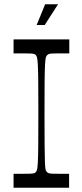

<svg xmlns="http://www.w3.org/2000/svg" viewBox="-20 -886 387 906"><path d="M44 0V-66Q60 -66 71.5 -66Q83 -66 93 -66Q122 -66 132.5 -67Q143 -68 148 -73Q152 -76 154.5 -84.5Q157 -93 158.5 -119.5Q160 -146 160.5 -200.5Q161 -255 161 -350Q161 -445 160.5 -499.5Q160 -554 158.5 -580.5Q157 -607 154.5 -615.5Q152 -624 148 -627Q143 -632 132.5 -633Q122 -634 93 -634Q83 -634 71.5 -634Q60 -634 44 -634V-700H307V-634Q293 -634 280.5 -634Q268 -634 258 -634Q229 -634 219 -633Q209 -632 204 -627Q199 -624 196.5 -615.5Q194 -607 192.5 -580.5Q191 -554 190.5 -499.5Q190 -445 190 -350Q190 -255 190.5 -200.5Q191 -146 192 -119.5Q193 -93 195.5 -84.5Q198 -76 203 -73Q208 -68 218.5 -67Q229 -66 257 -66Q267 -66 279.5 -66Q292 -66 306 -66V0ZM153 -768 193 -866H254L191 -768Z"/></svg>

Font: Ojuju
Style: Regular
Weight: 400
Designer: Chisaokwu Joboson, Mirko Velimirovic
Foundry: Udi Foundry
Version: Version 1.000